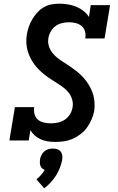

<svg xmlns="http://www.w3.org/2000/svg" viewBox="-20 -763 640 1043"><path d="M281 8Q260 8 240 5Q220 2 202 -6Q184 -14 169.5 -26.5Q155 -39 145 -56L136 0H31L61 -181H166Q163 -162 167.5 -143.5Q172 -125 185.5 -113.5Q199 -102 217.5 -97.5Q236 -93 255 -93Q275 -93 294.5 -97Q314 -101 331.5 -112.5Q349 -124 360 -142Q371 -160 374 -179Q378 -201 372 -222Q366 -243 353.5 -259Q341 -275 324.5 -287.5Q308 -300 290.5 -311Q273 -322 256 -333Q239 -344 222.5 -357Q206 -370 191.5 -384.5Q177 -399 165 -415.5Q153 -432 144 -450.5Q135 -469 129.5 -489.5Q124 -510 123 -532Q122 -554 126 -576Q129 -597 136.5 -618Q144 -639 155.5 -658.5Q167 -678 182.5 -695Q198 -712 217.5 -723.5Q237 -735 259 -739Q281 -743 302 -743Q326 -743 349.5 -739Q373 -735 394 -726.5Q415 -718 433 -704Q451 -690 463 -671L473 -735H578L548 -554H443Q447 -573 442 -591.5Q437 -610 423.5 -621.5Q410 -633 392 -637.5Q374 -642 354 -642Q336 -642 317 -637.5Q298 -633 282 -621.5Q266 -610 256 -592.5Q246 -575 243 -557Q239 -535 245 -514.5Q251 -494 263.5 -477.5Q276 -461 292 -448.5Q308 -436 325.5 -425Q343 -414 360 -402.5Q377 -391 393 -378.5Q409 -366 423.5 -351.5Q438 -337 450 -320.5Q462 -304 471.5 -285.5Q481 -267 486.5 -247.5Q492 -228 493.5 -206Q495 -184 492 -162Q488 -138 478 -115Q468 -92 453.5 -71.5Q439 -51 418.5 -35Q398 -19 375 -9Q352 1 328 4.5Q304 8 281 8ZM220 260 178 211Q191 201 202.5 188Q214 175 223 160Q215 157 209 151.5Q203 146 200 138.5Q197 131 196.5 122Q196 113 197 104Q199 92 205 80Q211 68 220.5 59.5Q230 51 242.5 47.5Q255 44 267 44Q280 44 291 47.5Q302 51 309 59.5Q316 68 318 80Q320 92 318 104Q314 126 305.5 148Q297 170 284.5 190Q272 210 255.5 228Q239 246 220 260Z"/></svg>

Font: Iosevka Slab Extended
Style: Bold Italic
Weight: 700
Width: 7
Italic angle: -9°
Monospace: yes
Designer: Belleve Invis
Foundry: Belleve Invis
Version: Version 11.1.0; ttfautohint (v1.8.3)